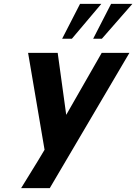

<svg xmlns="http://www.w3.org/2000/svg" viewBox="-20 -773 703 991"><path d="M663.1 -752.9 505.9 -573.2H460.9L553.2 -752.9ZM502.9 -752.9 351.1 -573.2H300.8L393.1 -752.9ZM175.8 57.1 210 0 125 -500H277.8L321.8 -180.2L504.9 -500H647.9Q254.4 168 236.8 198.2H88.9Q143.1 111.3 175.8 57.1Z"/></svg>

Font: Perun
Style: Bold Italic
Weight: 700
Italic angle: -12°
Foundry: Copyright (c) Stefan Peev, Context Ltd, 2016
Version: Version 001.000